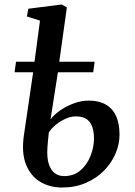

<svg xmlns="http://www.w3.org/2000/svg" viewBox="-20 -826 604 857"><path d="M205.5 -293Q220.5 -313.5 248 -332.8Q275.5 -352 309.2 -364.5Q343 -377 376 -377Q421 -377 451.5 -359.8Q482 -342.5 497.8 -308.8Q513.5 -275 513.5 -224.5Q513.5 -182 495.5 -140Q477.5 -98 444 -64Q410.5 -30 363 -9.5Q315.5 11 257 11Q201.5 11 159 -14.8Q116.5 -40.5 96 -92Q75.5 -143.5 86.5 -221L128 -503.5H45L51.5 -550.5H134L158.5 -734L100 -752.5L106.5 -787L255.5 -806L278.5 -793L244.5 -550.5H402.5L396 -503.5H238.5ZM318 -306.5Q296.5 -306.5 272.8 -296Q249 -285.5 229 -269Q209 -252.5 198 -235Q196 -217 194.2 -199.2Q192.5 -181.5 191.5 -164Q189 -121.5 197.8 -94Q206.5 -66.5 224.2 -53.2Q242 -40 266 -40Q310 -40 339.5 -65.8Q369 -91.5 384.2 -130.5Q399.5 -169.5 399.5 -208Q399.5 -234.5 392.8 -257Q386 -279.5 368.5 -293Q351 -306.5 318 -306.5Z"/></svg>

Font: Merriweather 24pt Medium
Style: Italic
Weight: 500
Italic angle: -7.8°
Version: Version 2.101